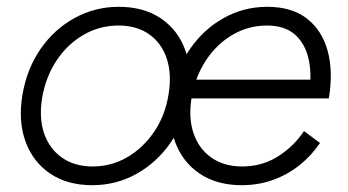

<svg xmlns="http://www.w3.org/2000/svg" viewBox="-20 -532 1022 564"><path d="M251 12Q178 12 127.5 -22Q77 -56 55 -116Q33 -176 46 -254Q59 -330 99 -388Q139 -446 199 -479Q259 -512 329 -512Q402 -512 452.5 -478Q503 -444 524.5 -384Q546 -324 533 -246Q521 -170 480.5 -112Q440 -54 380.5 -21Q321 12 251 12ZM252 -43Q307 -43 353.5 -70Q400 -97 432.5 -144.5Q465 -192 475 -254Q485 -314 470 -359.5Q455 -405 418.5 -431Q382 -457 328 -457Q273 -457 226 -430Q179 -403 147 -355.5Q115 -308 104 -246Q94 -186 109.5 -140.5Q125 -95 162 -69Q199 -43 252 -43ZM690 12Q617 12 566.5 -22Q516 -56 494 -116Q472 -176 485 -254Q498 -330 538 -388Q578 -446 637 -479Q696 -512 765 -512Q837 -512 881.5 -477.5Q926 -443 942.5 -382.5Q959 -322 946 -243H886Q897 -306 887.5 -354Q878 -402 847.5 -429.5Q817 -457 764 -457Q710 -457 663.5 -430Q617 -403 585.5 -355.5Q554 -308 543 -246Q533 -186 548.5 -140.5Q564 -95 601 -69Q638 -43 691 -43Q750 -43 796.5 -72.5Q843 -102 873 -147L920 -112Q895 -75 860 -47Q825 -19 782 -3.5Q739 12 690 12ZM524 -243 533 -298H912L903 -243Z"/></svg>

Font: Figtree Light Light
Style: Italic
Weight: 300
Italic angle: -9.5°
Version: Version 2.000